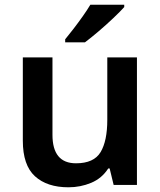

<svg xmlns="http://www.w3.org/2000/svg" viewBox="-20 -879 682 816"><path d="M562 -635V-93H463L446 -163H440Q413 -121 367.5 -102Q322 -83 271 -83Q180 -83 128.5 -130Q77 -177 77 -281V-635H203V-306Q203 -185 303 -185Q379 -185 407.5 -232.5Q436 -280 436 -370V-635ZM508 -849Q492 -831 461.5 -802Q431 -773 398 -745Q365 -717 341 -699H257V-712Q272 -730 292 -756Q312 -782 331.5 -809.5Q351 -837 364 -859H508Z"/></svg>

Font: Noto Sans Telugu UI SemiBold
Style: Regular
Weight: 600
Designer: Jelle Bosma - Monotype Design Team
Foundry: Monotype Imaging Inc.
Version: Version 2.005; ttfautohint (v1.8.4.7-5d5b)